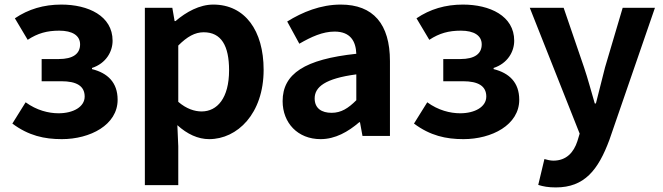

<svg xmlns="http://www.w3.org/2000/svg" viewBox="-20 -594 2895 839"><path d="M250 14C374 14 494 -48 494 -158C494 -234 450 -275 382 -292V-297C443 -317 472 -368 472 -416C472 -525 365 -574 248 -574C171 -574 104 -554 45 -514L101 -420C145 -449 186 -460 239 -460C296 -460 330 -439 330 -400C330 -359 299 -336 237 -336H162V-239H248C315 -239 350 -218 350 -172C350 -127 300 -99 236 -99C192 -99 140 -112 92 -147L34 -54C105 -1 174 14 250 14Z M613 215H759V45L755 -47C798 -8 845 14 894 14C1017 14 1132 -97 1132 -289C1132 -461 1050 -574 912 -574C852 -574 794 -542 747 -502H743L733 -560H613ZM861 -107C831 -107 795 -118 759 -149V-395C798 -434 832 -453 870 -453C947 -453 981 -394 981 -287C981 -165 929 -107 861 -107Z M1381 14C1445 14 1501 -18 1550 -60H1553L1564 0H1684V-327C1684 -489 1611 -574 1469 -574C1381 -574 1301 -541 1235 -500L1288 -403C1340 -433 1390 -456 1442 -456C1511 -456 1535 -414 1537 -359C1312 -335 1215 -272 1215 -152C1215 -57 1281 14 1381 14ZM1429 -101C1386 -101 1355 -120 1355 -164C1355 -214 1401 -251 1537 -269V-156C1502 -121 1471 -101 1429 -101Z M2005 14C2129 14 2249 -48 2249 -158C2249 -234 2205 -275 2137 -292V-297C2198 -317 2227 -368 2227 -416C2227 -525 2120 -574 2003 -574C1926 -574 1859 -554 1800 -514L1856 -420C1900 -449 1941 -460 1994 -460C2051 -460 2085 -439 2085 -400C2085 -359 2054 -336 1992 -336H1917V-239H2003C2070 -239 2105 -218 2105 -172C2105 -127 2055 -99 1991 -99C1947 -99 1895 -112 1847 -147L1789 -54C1860 -1 1929 14 2005 14Z M2409 225C2534 225 2594 149 2643 17L2842 -560H2701L2624 -300C2611 -248 2597 -194 2584 -142H2579C2563 -196 2549 -250 2532 -300L2443 -560H2295L2513 -10L2503 23C2487 72 2455 108 2398 108C2385 108 2369 104 2359 101L2332 214C2354 221 2376 225 2409 225Z"/></svg>

Font: Genne Gothic Bold
Style: Regular
Weight: 700
Designer: Ryoko NISHIZUKA (kana & ideographs); Paul D. Hunt (Latin, Greek & Cyrillic); Wenlong ZHANG (bopomofo); Sandoll Communica
Foundry: Adobe Systems Incorporated
Version: Version 1.004;PS 1.004;hotconv 16.6.51;makeotf.lib2.5.65220